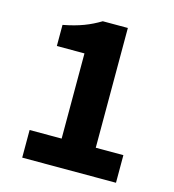

<svg xmlns="http://www.w3.org/2000/svg" viewBox="-98 -717 723 799"><g transform="rotate(15 264.0 -317.5)"><path d="M70 0H474V-119H355V-635H247C202 -608 158 -590 89 -577V-486H208V-119H70Z"/></g></svg>

Font: Giro Sans Regular
Style: Bold
Weight: 700
Designer: Paul D. Hunt
Foundry: Adobe Systems Incorporated
Version: Version 1.000;PS 1.0;hotconv 1.0.88;makeotf.lib2.5.647800